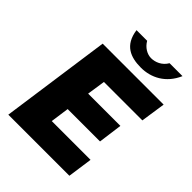

<svg xmlns="http://www.w3.org/2000/svg" viewBox="-259 -1058 1187 1187"><g transform="rotate(45 334.0 -465.0)"><path d="M626 -930H513C489 -888 446 -871 410 -871C375 -871 338 -893 317 -930H224C240 -814 316 -785 407 -785C495 -785 582 -828 626 -930ZM33 0H567L590 -162H251L268 -284H551L572 -441H290L308 -561H644L668 -723H135Z"/></g></svg>

Font: United Sans Black
Style: Italic
Weight: 900
Italic angle: -8°
Designer: Pablo Impallari, Rodrigo Fuenzalida (Modified by Dan O. Williams)
Version: Version 1.000;PS 001.000;hotconv 1.0.88;makeotf.lib2.5.64775